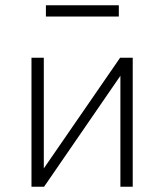

<svg xmlns="http://www.w3.org/2000/svg" viewBox="-20 -712 626 732"><path d="M100 0V-492H147V-67H145L438 -492H486V0H439V-426H441L148 0ZM155 -649V-692H433V-649Z"/></svg>

Font: Nunito Sans 7pt SemiCondensed ExtraLight
Style: Regular
Weight: 250
Width: 4
Designer: Vernon Adams
Foundry: Vernon Adams
Version: Version 3.101;gftools[0.9.27]